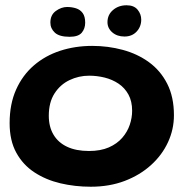

<svg xmlns="http://www.w3.org/2000/svg" viewBox="-20 -681 724 728"><path d="M324 27Q264 27 209 14Q154 1 110.5 -27.5Q67 -56 41.8 -102Q16.5 -148 16.5 -214Q16.5 -286.5 41 -341.2Q65.5 -396 108.5 -433Q151.5 -470 208.2 -488.5Q265 -507 329.5 -507Q389.5 -507 445.2 -492Q501 -477 544.8 -445.2Q588.5 -413.5 614 -363.5Q639.5 -313.5 639.5 -244Q639.5 -190.5 617 -141.8Q594.5 -93 552.5 -55Q510.5 -17 452.8 5Q395 27 324 27ZM317.5 -108.5Q361.5 -108.5 392.8 -122.2Q424 -136 443.5 -158.5Q463 -181 472 -207.8Q481 -234.5 481 -261Q481 -297 467 -322.5Q453 -348 429.5 -363.8Q406 -379.5 377 -386.8Q348 -394 318 -394Q278.5 -394 243.5 -377.2Q208.5 -360.5 186.8 -326.8Q165 -293 165 -242Q165 -200.5 182.8 -170.5Q200.5 -140.5 234.5 -124.5Q268.5 -108.5 317.5 -108.5ZM244 -541.5Q205 -541.5 188 -557.2Q171 -573 171 -595.5Q171 -624.5 191.8 -639.5Q212.5 -654.5 234.5 -654.5Q252.5 -654.5 268.2 -649.5Q284 -644.5 293.5 -631.5Q303 -618.5 303 -595Q303 -572.5 290 -557Q277 -541.5 244 -541.5ZM452 -542.5Q424 -542.5 405.8 -558.2Q387.5 -574 387.5 -597Q387.5 -625 408.5 -643Q429.5 -661 460 -661Q488 -661 501.8 -644.2Q515.5 -627.5 515.5 -606.5Q515.5 -580 498 -561.2Q480.5 -542.5 452 -542.5Z"/></svg>

Font: Gluten Medium
Style: Regular
Weight: 500
Designer: Tyler Finck
Foundry: Etcetera Type Company
Version: Version 1.300